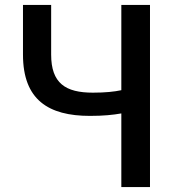

<svg xmlns="http://www.w3.org/2000/svg" viewBox="-20 -757 723 777"><path d="M471 0H587V-737H471V-392C443 -386 406 -382 356 -382C245 -382 187 -420 187 -536V-737H73V-536C73 -353 176 -288 344 -288C399 -288 437 -292 471 -298Z"/></svg>

Font: Noto Sans HK Medium
Style: Regular
Weight: 500
Designer: Ryoko NISHIZUKA 西塚涼子 (kana, bopomofo & ideographs); Paul D. Hunt (Latin, Greek & Cyrillic); Sandoll Communications 산돌커뮤니
Foundry: Adobe
Version: Version 2.002;hotconv 1.0.116;makeotfexe 2.5.65601